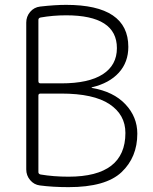

<svg xmlns="http://www.w3.org/2000/svg" viewBox="-20 -760 628 790"><path d="M138 -367V-52Q138 -44 147 -42Q201 -33 262 -33Q496 -33 496 -213Q496 -288 430.5 -331.5Q365 -375 232 -375H147Q138 -375 138 -367ZM138 -678V-426Q138 -417 147 -417H232Q345 -417 403 -454.5Q461 -492 461 -562Q461 -697 252 -697Q198 -697 147 -688Q138 -686 138 -678ZM144 3Q120 0 104 -19Q88 -38 88 -63V-667Q88 -692 104 -711Q120 -730 145 -733Q206 -740 252 -740Q508 -740 508 -567Q508 -504 469 -461Q430 -418 359 -401Q357 -401 357 -399Q357 -398 359 -398Q447 -383 496 -331Q545 -279 545 -210Q545 -113 480 -51.5Q415 10 262 10Q197 10 144 3Z"/></svg>

Font: Rounded Mplus 1c Light
Style: Regular
Weight: 300
Version: Version 1.059.20150529